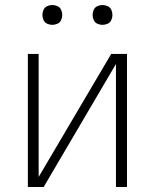

<svg xmlns="http://www.w3.org/2000/svg" viewBox="-20 -745 616 765"><path d="M91 0H154L442 -490V0H486V-530H423L134 -40V-530H91ZM388 -646Q399 -646 409 -650.5Q419 -655 423.5 -665Q428 -675 428 -685Q428 -696 423.5 -706Q419 -716 409 -720.5Q399 -725 388 -725Q378 -725 368 -720.5Q358 -716 353.5 -706Q349 -696 349 -685Q349 -675 353.5 -665Q358 -655 368 -650.5Q378 -646 388 -646ZM188 -646Q199 -646 209 -650.5Q219 -655 223.5 -665Q228 -675 228 -685Q228 -696 223.5 -706Q219 -716 209 -720.5Q199 -725 188 -725Q178 -725 168 -720.5Q158 -716 153.5 -706Q149 -696 149 -685Q149 -675 153.5 -665Q158 -655 168 -650.5Q178 -646 188 -646Z"/></svg>

Font: Iosevka Sparkle Extralight
Style: Regular
Weight: 200
Designer: Belleve Invis
Foundry: Belleve Invis
Version: Version 4.5.0; ttfautohint (v1.8.3)